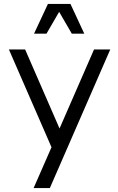

<svg xmlns="http://www.w3.org/2000/svg" viewBox="-20 -950 597 970"><path d="M149.9 0 240.2 -206.1 24.9 -700.2H106.9L280.8 -300.8L455.1 -700.2H537.1L231.9 0ZM151.9 -779.8 222.2 -930.2H335.9L405.8 -779.8H342.8L278.8 -890.1L214.8 -779.8Z"/></svg>

Font: Uncut Sans
Style: Regular
Weight: 400
Designer: Kasper Nordkvist
Foundry: UNCUT.wtf
Version: Version 1.304;Glyphs 3.2 (3246)